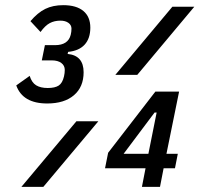

<svg xmlns="http://www.w3.org/2000/svg" viewBox="-20 -724 826 744"><path d="M193 -549Q244 -549 254 -589Q257 -601 257 -613Q257 -627 245 -635.5Q233 -644 214 -644Q191 -644 173 -634.5Q155 -625 137 -600L98 -642Q126 -675 155.5 -689.5Q185 -704 225 -704Q276 -704 303 -681.5Q330 -659 330 -617Q330 -575 308 -551Q286 -527 244 -523L242 -515Q304 -509 304 -444Q304 -387 266.5 -355Q229 -323 163 -323Q68 -323 43 -393L95 -430Q103 -404 120 -393.5Q137 -383 165 -383Q193 -383 207.5 -392.5Q222 -402 228 -428Q231 -441 231 -453Q231 -470 217.5 -480Q204 -490 181 -490H142L154 -549ZM648 -698H733L512 -434H427ZM276 -254H361L148 0H63ZM530 0 544 -72H387L399 -132L582 -369H674L625 -128H669L658 -72H614L600 0ZM587 -288H579L459 -128H555Z"/></svg>

Font: IBM Plex Sans Cond Medm
Style: Italic
Weight: 500
Width: 3
Italic angle: -11°
Designer: Mike Abbink, Paul van der Laan, Pieter van Rosmalen
Foundry: Bold Monday
Version: Version 1.3